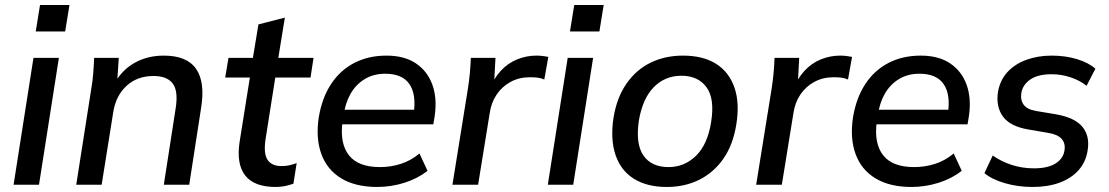

<svg xmlns="http://www.w3.org/2000/svg" viewBox="-20 -734 4407 763"><path d="M34 0 113 -504H214L135 0ZM122 -609 139 -714H256L239 -609Z M283 0 343 -383Q348 -412 350.5 -442.5Q353 -473 354 -504H452L445 -398L432 -397Q462 -454 513.5 -483.5Q565 -513 631 -513Q723 -513 759.5 -460Q796 -407 779 -304L732 0H631L678 -303Q689 -372 666.5 -402Q644 -432 590 -432Q525 -432 482.5 -392.5Q440 -353 430 -288L384 0Z M1076 9Q990 9 954.5 -36.5Q919 -82 932 -169L973 -426H875L888 -504H985L1007 -637L1112 -664L1086 -504H1226L1214 -426H1074L1035 -179Q1027 -123 1043.5 -98.5Q1060 -74 1099 -74Q1117 -74 1131.5 -77.5Q1146 -81 1159 -86L1146 -4Q1129 2 1112 5.5Q1095 9 1076 9Z M1479 9Q1393 9 1336.5 -25Q1280 -59 1257 -122Q1234 -185 1247 -269Q1260 -346 1296 -400.5Q1332 -455 1388 -484Q1444 -513 1516 -513Q1587 -513 1633 -482Q1679 -451 1698.5 -396.5Q1718 -342 1707 -270L1702 -240H1323L1332 -298H1642L1624 -283Q1635 -360 1606.5 -400.5Q1578 -441 1511 -441Q1464 -441 1429 -419.5Q1394 -398 1373 -361Q1352 -324 1346 -277L1341 -249Q1330 -163 1367 -116.5Q1404 -70 1490 -70Q1532 -70 1572 -82.5Q1612 -95 1647 -124L1679 -55Q1639 -24 1586.5 -7.5Q1534 9 1479 9Z M1778 0 1839 -379Q1844 -410 1847 -441.5Q1850 -473 1851 -504H1949L1942 -374H1923Q1941 -421 1969.5 -452Q1998 -483 2035 -498Q2072 -513 2111 -513Q2125 -513 2136.5 -511.5Q2148 -510 2159 -508L2143 -418Q2129 -424 2116 -425.5Q2103 -427 2085 -427Q2043 -427 2009 -408.5Q1975 -390 1953.5 -358Q1932 -326 1926 -284L1880 0Z M2157 0 2236 -504H2337L2258 0ZM2245 -609 2262 -714H2379L2362 -609Z M2630 9Q2552 9 2500 -23Q2448 -55 2426.5 -117Q2405 -179 2418 -266Q2431 -346 2469.5 -401.5Q2508 -457 2565.5 -485Q2623 -513 2694 -513Q2774 -513 2825.5 -480.5Q2877 -448 2898.5 -386.5Q2920 -325 2906 -239Q2893 -158 2854.5 -103Q2816 -48 2758.5 -19.5Q2701 9 2630 9ZM2637 -70Q2700 -70 2746 -115Q2792 -160 2806 -249Q2821 -342 2787.5 -387.5Q2754 -433 2688 -433Q2623 -433 2578.5 -388Q2534 -343 2519 -256Q2505 -162 2537 -116Q2569 -70 2637 -70Z M2985 0 3046 -379Q3051 -410 3054 -441.5Q3057 -473 3058 -504H3156L3149 -374H3130Q3148 -421 3176.5 -452Q3205 -483 3242 -498Q3279 -513 3318 -513Q3332 -513 3343.5 -511.5Q3355 -510 3366 -508L3350 -418Q3336 -424 3323 -425.5Q3310 -427 3292 -427Q3250 -427 3216 -408.5Q3182 -390 3160.5 -358Q3139 -326 3133 -284L3087 0Z M3602 9Q3516 9 3459.5 -25Q3403 -59 3380 -122Q3357 -185 3370 -269Q3383 -346 3419 -400.5Q3455 -455 3511 -484Q3567 -513 3639 -513Q3710 -513 3756 -482Q3802 -451 3821.5 -396.5Q3841 -342 3830 -270L3825 -240H3446L3455 -298H3765L3747 -283Q3758 -360 3729.5 -400.5Q3701 -441 3634 -441Q3587 -441 3552 -419.5Q3517 -398 3496 -361Q3475 -324 3469 -277L3464 -249Q3453 -163 3490 -116.5Q3527 -70 3613 -70Q3655 -70 3695 -82.5Q3735 -95 3770 -124L3802 -55Q3762 -24 3709.5 -7.5Q3657 9 3602 9Z M4084 9Q4025 9 3973.5 -6Q3922 -21 3892 -46L3925 -116Q3959 -92 4001 -78.5Q4043 -65 4089 -65Q4143 -65 4174 -84Q4205 -103 4210 -135Q4215 -164 4199 -182Q4183 -200 4145 -206L4069 -219Q3995 -231 3966 -270.5Q3937 -310 3946 -369Q3954 -415 3983 -447Q4012 -479 4058 -496Q4104 -513 4159 -513Q4214 -513 4260 -499Q4306 -485 4333 -461L4298 -393Q4272 -414 4235 -426.5Q4198 -439 4159 -439Q4105 -439 4075 -418.5Q4045 -398 4039 -366Q4034 -337 4048 -318Q4062 -299 4097 -293L4175 -280Q4251 -267 4281.5 -230Q4312 -193 4302 -135Q4295 -90 4266 -57.5Q4237 -25 4190.5 -8Q4144 9 4084 9Z"/></svg>

Font: Mulish ExtraLight SemiBold
Style: Italic
Weight: 600
Italic angle: -9°
Version: Version 3.603